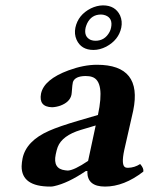

<svg xmlns="http://www.w3.org/2000/svg" viewBox="-20 -685 554 715"><path d="M356 -630.9Q320.3 -630.9 304.2 -597.2Q300.8 -589.4 298.8 -582Q291.5 -547.9 318.4 -536.1Q326.7 -533.2 335.4 -533.2Q370.6 -533.2 388.2 -566.4Q392.1 -574.2 393.6 -582Q400.9 -617.2 372.6 -627.9Q364.3 -630.9 356 -630.9ZM260.7 -582Q271 -629.9 318.4 -653.8Q340.8 -664.6 363.3 -665Q409.2 -665 427.2 -627.4Q436.5 -606 431.6 -582Q421.9 -536.1 375.5 -511.2Q351.6 -499 328.1 -499Q282.2 -499 265.1 -537.1Q255.9 -558.1 260.7 -582ZM305.7 -48.3 299.3 -47.9Q232.9 -2.9 181.2 8.3Q172.4 10.3 167 9.8Q60.1 9.8 60.5 -65.9Q61 -80.1 64 -95.2Q77.6 -160.2 162.6 -197.8Q199.7 -214.4 272.9 -235.8L344.7 -256.8Q371.6 -382.3 323.2 -398.4Q313.5 -401.9 298.3 -401.9Q259.3 -401.4 251.5 -379.4Q249.5 -373.5 247.1 -339.8Q246.6 -335 246.1 -332Q240.2 -304.7 204.6 -291.5Q189 -286.1 173.8 -285.6Q123.5 -287.1 132.8 -336.4Q144 -389.2 234.9 -422.9Q291.5 -443.8 341.3 -443.8Q511.2 -443.8 476.1 -273.4Q475.6 -271.5 475.6 -271L442.9 -127Q430.2 -68.4 447.3 -61.5Q451.7 -60.1 456.5 -60.1Q481 -60.5 502 -74.2Q516.1 -58.1 513.7 -45.9Q441.9 9.8 371.1 9.8Q305.2 9.8 305.2 -44.9Q305.7 -46.9 305.7 -48.3ZM336.4 -217.8 280.8 -201.2Q211.4 -180.2 194.8 -137.2Q190.9 -126.5 187.5 -109.9Q176.3 -56.2 222.7 -50.8Q227.5 -50.3 232.4 -49.8Q256.3 -50.8 308.1 -85.9Z"/></svg>

Font: Linux Libertine Slanted O
Style: Bold Slanted
Weight: 700
Designer: Philipp H. Poll
Foundry: Philipp H. Poll
Version: Version 5.0.0